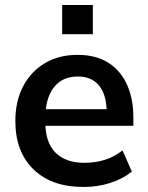

<svg xmlns="http://www.w3.org/2000/svg" viewBox="-20 -733 588 763"><path d="M312 10Q185 10 113 -60Q41 -130 41 -252Q41 -331 72 -390Q103 -449 158.5 -482Q214 -515 288 -515Q361 -515 410 -484Q459 -453 484.5 -397Q510 -341 510 -266V-233H142V-299H421L404 -285Q404 -355 374.5 -392Q345 -429 289 -429Q227 -429 193.5 -385Q160 -341 160 -262V-249Q160 -167 200.5 -126.5Q241 -86 315 -86Q358 -86 395.5 -97.5Q433 -109 467 -135L504 -51Q468 -22 418 -6Q368 10 312 10ZM227 -597V-713H349V-597Z"/></svg>

Font: Mulish ExtraLight
Style: Bold
Weight: 700
Version: Version 3.603